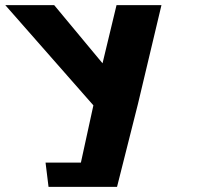

<svg xmlns="http://www.w3.org/2000/svg" viewBox="-53 -722 783 741"><path d="M-32.5 -702.1 307.4 -315.4 259.2 -94.4H122.8L134.3 -0.9H238.9H398.7L479.3 -320.5L570.1 -702.1H396.7L342.7 -477.7L156.2 -702.1Z"/></svg>

Font: Hussar
Style: BdOpOblOne
Weight: 700
Foundry: Cannot Into Space Fonts
Version: Version 2.00